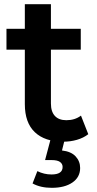

<svg xmlns="http://www.w3.org/2000/svg" viewBox="-20 -672 464 920"><path d="M283 7Q195 7 147 -38.5Q99 -84 99 -173V-434H11V-534H99V-652H224V-534H367V-434H224V-176Q224 -137 243 -116.5Q262 -96 298 -96Q339 -96 368 -118L403 -29Q380 -11 348.5 -2Q317 7 283 7ZM228 228Q174 228 136 207L159 148Q191 164 227 164Q280 164 280 128Q280 113 267.5 104Q255 95 227 95H196L223 -7H291L277 49Q321 54 342.5 77.5Q364 101 364 133Q364 177 327 202.5Q290 228 228 228Z"/></svg>

Font: Montserrat SemiBold
Style: Regular
Weight: 600
Designer: Julieta Ulanovsky
Foundry: Julieta Ulanovsky
Version: Version 9.000; ttfautohint (v1.8.4.7-5d5b)